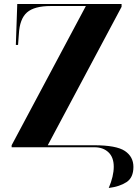

<svg xmlns="http://www.w3.org/2000/svg" viewBox="-20 -734 692 957"><path d="M522 203Q577 196 611 173.5Q645 151 645 98Q645 47 602.5 18.5Q560 -10 449 -10H218L586 -700V-714H66L59 -510H70L74 -564Q78 -640 114.5 -672Q151 -704 233 -704H408L38 -10V0H451Q494 0 520.5 25Q547 50 547 97Q547 144 522 203Z"/></svg>

Font: Noto Serif Display SemiCondensed Extra
Style: Regular
Weight: 800
Width: 4
Designer: Monotype Design Team
Foundry: Monotype Imaging Inc.
Version: Version 1.900